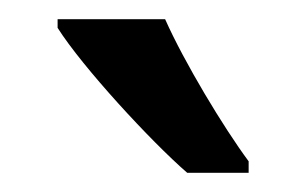

<svg xmlns="http://www.w3.org/2000/svg" viewBox="-20 -786 319 200"><path d="M152 -766H40V-757C66 -716 137 -639 175 -606H239V-618C213 -653 172 -721 152 -766Z"/></svg>

Font: Noto Sans Myanmar ExtraCondensed Medium
Style: Regular
Weight: 500
Width: 2
Designer: Monotype Design Team
Foundry: Monotype Imaging Inc.
Version: Version 2.107